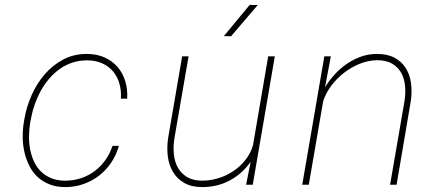

<svg xmlns="http://www.w3.org/2000/svg" viewBox="-20 -760 1801 790"><path d="M248 -16.6Q282.7 -16.6 313.5 -26.9Q344.2 -37.1 369.4 -55.9Q394.5 -74.7 413.3 -101.1Q432.1 -127.4 442.9 -159.7H469.2Q458.5 -122.1 437.5 -90.8Q416.5 -59.6 387.7 -37.4Q358.9 -15.1 323.5 -2.7Q288.1 9.8 248.5 9.8Q212.4 9.8 184.3 -1.2Q156.2 -12.2 135.5 -31.2Q114.7 -50.3 101.6 -75.9Q88.4 -101.6 81.3 -130.9Q74.2 -160.2 73.5 -191.7Q72.8 -223.1 77.6 -253.9L81.1 -274.4Q89.8 -322.8 110.8 -369.9Q131.8 -417 164.1 -454.3Q196.3 -491.7 239.7 -514.9Q283.2 -538.1 337.4 -538.1Q377.9 -538.1 409.7 -523.9Q441.4 -509.8 463.1 -485.1Q484.9 -460.4 495.1 -426.8Q505.4 -393.1 503.4 -354H477.5Q479.5 -387.7 471.2 -416.5Q462.9 -445.3 444.8 -466.6Q426.8 -487.8 399.7 -499.8Q372.6 -511.7 337.9 -511.7Q305.2 -511.7 277.1 -502.2Q249 -492.7 225.3 -475.8Q201.7 -459 182.4 -436.3Q163.1 -413.6 148.4 -387.2Q133.8 -360.8 123.5 -332Q113.3 -303.2 107.9 -274.4L104 -253.9Q99.6 -227.1 99.4 -199Q99.1 -170.9 104.2 -144.5Q109.4 -118.2 120.1 -95Q130.9 -71.8 148.4 -54.4Q166 -37.1 190.7 -26.9Q215.3 -16.6 248 -16.6Z M992.7 0 1011.2 -94.2Q976.1 -44.4 925 -17.3Q874 9.8 812 9.8Q768.1 9.8 738.3 -7.3Q708.5 -24.4 691.7 -52.7Q674.8 -81.1 670.4 -117.4Q666 -153.8 671.9 -192.9L729.5 -528.3H755.9L697.8 -191.9Q692.4 -159.7 695.1 -128.2Q697.8 -96.7 710.9 -72Q724.1 -47.4 748.5 -32.2Q772.9 -17.1 811 -16.6Q844.7 -16.6 877.9 -26.6Q911.1 -36.6 939.7 -55.7Q968.3 -74.7 989.7 -101.8Q1011.2 -128.9 1021 -162.6L1083.5 -528.3H1110.8L1020 0ZM1007.3 -739.7 1040.5 -739.3 930.7 -610.8 900.9 -611.3Z M1317.4 -401.4Q1335 -429.7 1357.7 -454.3Q1380.4 -479 1407.5 -497.6Q1434.6 -516.1 1465.6 -527.1Q1496.6 -538.1 1531.2 -538.1Q1574.7 -538.1 1604.2 -522Q1633.8 -505.9 1650.4 -478.5Q1667 -451.2 1671.4 -415.8Q1675.8 -380.4 1669.9 -341.8L1611.8 0H1585L1644 -341.8Q1649.4 -374.5 1646.7 -405.5Q1644 -436.5 1630.9 -460.2Q1617.7 -483.9 1593 -498.3Q1568.4 -512.7 1530.3 -512.2Q1495.6 -511.7 1460.7 -497.8Q1425.8 -483.9 1395.5 -460.4Q1365.2 -437 1342.5 -406.5Q1319.8 -376 1309.6 -342.8L1250.5 0H1223.6L1314.5 -528.3H1341.3L1317.4 -401.4Z"/></svg>

Font: TypoPRO Roboto Mono
Style: Italic
Weight: 250
Designer: Google
Version: Version 2.000986; 2015; ttfautohint (v1.3)